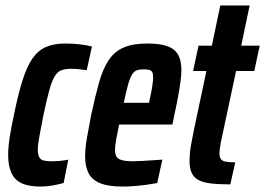

<svg xmlns="http://www.w3.org/2000/svg" viewBox="-20 -678 975 706"><path d="M129 8Q85 8 59 -4.5Q33 -17 21.5 -43Q10 -69 10 -108Q10 -136 15.5 -172.5Q21 -209 31 -254Q46 -329 62 -380Q78 -431 98 -461Q118 -491 147.5 -504.5Q177 -518 219 -518Q248 -518 273.5 -515Q299 -512 318 -507L299 -420Q286 -422 270 -423.5Q254 -425 242 -425Q221 -425 206.5 -420Q192 -415 181.5 -398Q171 -381 161.5 -347Q152 -313 140 -256Q131 -208 125 -177.5Q119 -147 119 -127Q119 -109 124.5 -99.5Q130 -90 141.5 -87.5Q153 -85 171 -85Q185 -85 201.5 -86.5Q218 -88 231 -91L214 -5Q192 1 170.5 4.5Q149 8 129 8Z M431 8Q379 8 349 -4Q319 -16 306 -40.5Q293 -65 293 -103Q293 -132 299.5 -170Q306 -208 315 -254Q330 -324 344 -374Q358 -424 379 -456Q400 -488 434 -503Q468 -518 522 -518Q569 -518 596 -508Q623 -498 635 -476.5Q647 -455 647 -420Q647 -401 643.5 -376Q640 -351 634.5 -321Q629 -291 621 -255L614 -220H418Q411 -187 407 -164.5Q403 -142 403 -126Q403 -109 409.5 -100.5Q416 -92 431 -88.5Q446 -85 468 -85Q480 -85 499 -86Q518 -87 539 -88.5Q560 -90 577 -91L558 -5Q543 -2 521.5 1Q500 4 476.5 6Q453 8 431 8ZM435 -300H528L531 -315Q537 -341 540 -361.5Q543 -382 543 -394Q543 -407 539.5 -413Q536 -419 528.5 -421Q521 -423 509 -423Q493 -423 483 -419.5Q473 -416 465.5 -404Q458 -392 451 -367Q444 -342 435 -300Z M827 0Q784 0 755 -3.5Q726 -7 709 -16.5Q692 -26 684.5 -43Q677 -60 677 -86Q677 -100 678.5 -116.5Q680 -133 684 -153.5Q688 -174 693 -200L739 -417H690L710 -510H759L790 -658H898L867 -510H935L915 -417H848L796 -173Q793 -161 791 -149.5Q789 -138 788 -129Q787 -120 787 -114Q787 -101 792 -93.5Q797 -86 810 -83.5Q823 -81 845 -81Z"/></svg>

Font: Saira ExtraCondensed
Style: Bold Italic
Weight: 700
Width: 2
Italic angle: -12°
Designer: Hector Gatti with collaboration of the Omnibus-Type team
Foundry: Omnibus-Type
Version: Version 1.101